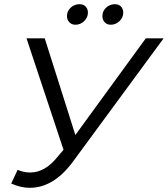

<svg xmlns="http://www.w3.org/2000/svg" viewBox="-20 -883 800 916"><path d="M33.5 -7.5 64 -72.5Q95 -60 124 -60Q195.5 -60 255.5 -136L283 -168.5L106.5 -700H193.5L339.5 -239L675.5 -700H760.5L328.5 -112.5Q236.5 13 122 13Q78.5 13 33.5 -7.5ZM359.5 -863Q377.5 -863 388.5 -851.8Q399.5 -840.5 399.5 -822.5Q399.5 -799.5 381.5 -782.2Q363.5 -765 340 -765Q322 -765 310.8 -776.8Q299.5 -788.5 299.5 -806.5Q299.5 -830 317.2 -846.5Q335 -863 359.5 -863ZM528.5 -863Q546.5 -863 557.2 -851.8Q568 -840.5 568 -822.5Q568 -799.5 550 -782.2Q532 -765 508.5 -765Q490.5 -765 479.5 -776.8Q468.5 -788.5 468.5 -806.5Q468.5 -830 486.2 -846.5Q504 -863 528.5 -863Z"/></svg>

Font: Argentum Sans Light
Style: Italic
Weight: 300
Italic angle: -11.3°
Designer: Julieta Ulanovsky (font), Owen Earl (portions from Jones font), Cristiano Sobral (main changes and remaster)
Foundry: Julieta Ulanovsky (font), Owen Earl (portions from Jones font), Cristiano Sobral (main changes and remaster)
Version: Version 3.127